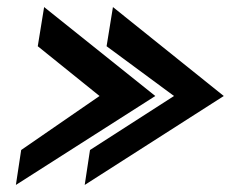

<svg xmlns="http://www.w3.org/2000/svg" viewBox="-20 -554 654 544"><path d="M25 -30 420 -282 105 -534 87 -423 262 -282 40 -129ZM220 -30 614 -282 300 -534 282 -423 473 -282 235 -129Z"/></svg>

Font: Charger Pro
Style: BlkExtObl
Weight: 900
Designer: Jasper
Foundry: Cannot Into Space Fonts
Version: Version 1.09